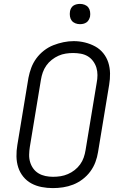

<svg xmlns="http://www.w3.org/2000/svg" viewBox="-20 -957 640 985"><path d="M251 8Q222 8 193.5 2.5Q165 -3 141 -16Q117 -29 99.5 -50.5Q82 -72 73.5 -98.5Q65 -125 64.5 -154.5Q64 -184 69 -213L126 -558Q131 -584 140.5 -609.5Q150 -635 166.5 -657.5Q183 -680 205.5 -697.5Q228 -715 253.5 -725Q279 -735 305.5 -740.5Q332 -746 358 -746Q388 -746 416 -739Q444 -732 468 -719Q492 -706 509.5 -684.5Q527 -663 535.5 -636.5Q544 -610 544.5 -580.5Q545 -551 540 -522L483 -177Q479 -151 469.5 -125.5Q460 -100 443.5 -77.5Q427 -55 404 -37.5Q381 -20 355.5 -10Q330 0 303.5 4Q277 8 251 8ZM252 -50Q272 -50 291 -53Q310 -56 328.5 -64Q347 -72 363 -84.5Q379 -97 391 -113.5Q403 -130 409.5 -149Q416 -168 419 -187L476 -532Q480 -552 480 -572Q480 -592 474.5 -610Q469 -628 457.5 -643.5Q446 -659 430 -668.5Q414 -678 394.5 -681.5Q375 -685 355 -685Q336 -685 317 -682Q298 -679 280 -671Q262 -663 245.5 -650Q229 -637 217.5 -620.5Q206 -604 199.5 -585.5Q193 -567 190 -548L133 -203Q130 -184 129.5 -164Q129 -144 134.5 -125.5Q140 -107 151 -92Q162 -77 178 -67.5Q194 -58 213 -54Q232 -50 252 -50ZM390 -833Q378 -833 366.5 -837.5Q355 -842 348 -851Q341 -860 339 -872.5Q337 -885 339 -898Q340 -906 344.5 -914.5Q349 -923 356.5 -928Q364 -933 373 -935Q382 -937 390 -937Q403 -937 414.5 -932.5Q426 -928 433 -919Q440 -910 442 -897.5Q444 -885 442 -872Q440 -864 435.5 -855.5Q431 -847 423.5 -842Q416 -837 407.5 -835Q399 -833 390 -833Z"/></svg>

Font: Iosevka Curly Slab LtEx
Style: Italic
Weight: 300
Width: 7
Italic angle: -9°
Monospace: yes
Designer: Belleve Invis
Foundry: Belleve Invis
Version: Version 11.1.0; ttfautohint (v1.8.3)